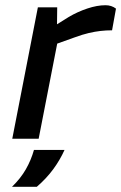

<svg xmlns="http://www.w3.org/2000/svg" viewBox="-20 -531 464 735"><path d="M27 0 125 -503H199L198 -417L176 -424L243 -466Q277 -486 314.5 -498.5Q352 -511 384 -511Q407 -511 424 -498L409 -415Q386 -415 364.5 -412.5Q343 -410 319.5 -404.5Q296 -399 266 -388L199 -364L128 0ZM26 184Q59 152 79 117Q99 82 110 43H227Q210 81 184 116.5Q158 152 121 184Z"/></svg>

Font: REM
Style: Italic
Weight: 400
Italic angle: -11°
Designer: Octavio Pardo
Foundry: Ashler Design
Version: Version 1.005;gftools[0.9.28]